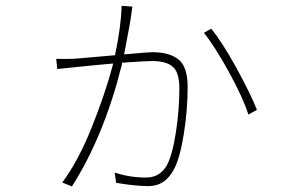

<svg xmlns="http://www.w3.org/2000/svg" viewBox="-20 -624 1040 679"><path d="M410.2 -603.5 448.2 -600.6 444.3 -573.2Q442.4 -552.7 418.9 -431.6Q504.9 -439.5 518.6 -439.5Q578.1 -439.5 610.8 -414.1Q643.6 -388.7 643.6 -316.4Q643.6 -236.3 630.4 -152.3Q617.2 -68.4 596.7 -28.3Q565.4 34.2 504.9 34.2Q459 34.2 390.6 22.5L385.7 -13.7Q438.5 3.9 496.1 3.9Q545.9 3.9 570.3 -40Q589.8 -76.2 602.1 -156.2Q614.3 -236.3 614.3 -311.5Q614.3 -368.2 590.8 -388.2Q567.4 -408.2 517.6 -408.2Q498 -408.2 412.1 -402.3L410.2 -392.6Q347.7 -142.6 234.4 35.2L200.2 21.5Q256.8 -54.7 304.7 -174.3Q352.5 -293.9 378.9 -393.6L379.9 -399.4Q323.2 -394.5 238.3 -385.7Q191.4 -380.9 182.6 -379.9L178.7 -416Q206.1 -415 238.3 -416Q251 -417 274.4 -418.9Q297.9 -420.9 331.1 -423.8Q364.3 -426.8 386.7 -428.7Q408.2 -530.3 410.2 -603.5ZM701.2 -507.8 726.6 -522.5Q763.7 -478.5 814.5 -386.7Q865.2 -294.9 888.7 -235.4L858.4 -218.8Q840.8 -275.4 791 -366.7Q741.2 -458 701.2 -507.8Z"/></svg>

Font: Gen Shin Gothic Monospace ExtraLight
Style: Regular
Weight: 200
Designer: [Source Han Sans]
Ryoko NISHIZUKA  (kana & ideographs); Paul D. Hunt (Latin, Greek & Cyrillic); Wenlong ZHANG  (bopomofo
Version: Version 1.002.20150607